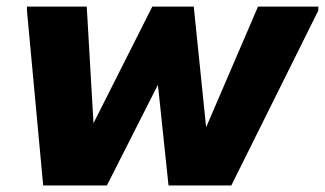

<svg xmlns="http://www.w3.org/2000/svg" viewBox="-20 -567 993 587"><path d="M62.4 -534.8V-546.8H245.2L270.4 -112L230.8 -120.8L445.6 -546.8H572.4L617.6 -105.6L582 -112.4L768.8 -546.8H953.2V-534.8L687.2 0H495.2L455.6 -376.4H497.6L306.8 0H112Z"/></svg>

Font: Kufam
Style: Italic
Weight: 400
Italic angle: -11°
Designer: Artur Schmal
Foundry: Original Type
Version: Version 1.301; ttfautohint (v1.8.3)